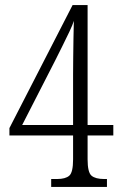

<svg xmlns="http://www.w3.org/2000/svg" viewBox="-20 -734 474 754"><path d="M181 -31H204Q237 -31 252 -44Q267 -57 267 -108V-202H17V-231L265 -714H324V-243H425V-202H324V-108Q324 -57 339.5 -44Q355 -31 389 -31H400V0H181ZM267 -243V-443Q267 -472 267.5 -508.5Q268 -545 268.5 -582.5Q269 -620 270 -652Q266 -638 252.5 -609.5Q239 -581 223.5 -550Q208 -519 197 -497L67 -243Z"/></svg>

Font: Noto Serif Sinhala ExtraCondensed Light
Style: Regular
Weight: 300
Width: 2
Designer: Jelle Bosma - Monotype Design Team
Foundry: Monotype Imaging Inc.
Version: Version 2.007; ttfautohint (v1.8.4.7-5d5b)